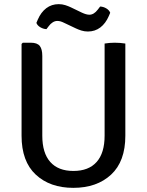

<svg xmlns="http://www.w3.org/2000/svg" viewBox="-20 -893 708 926"><path d="M584.5 -238.5Q584.5 -114.5 515.8 -50.8Q447 13 333.5 13Q221 13 152.5 -50.8Q84 -114.5 84 -238.5V-681L90 -687H128.5Q159.5 -687 171.8 -671.5Q184 -656 184 -623V-238.5Q184 -155 222.5 -111.8Q261 -68.5 334 -68.5Q407.5 -68.5 446 -111.8Q484.5 -155 484.5 -238.5V-683Q495.5 -685 508.5 -686Q521.5 -687 533 -687Q545 -687 559.2 -686Q573.5 -685 584.5 -683ZM289 -783Q280 -787.5 272.2 -789.8Q264.5 -792 256 -792Q245 -792 234.2 -785.2Q223.5 -778.5 215.5 -767.5L204 -752.5Q189.5 -753 175 -761.2Q160.5 -769.5 155.5 -782.5L162 -798Q177.5 -834 203.2 -853.5Q229 -873 263 -873Q280 -873 294.8 -868.2Q309.5 -863.5 321 -858L375 -832Q396.5 -822 411 -822Q433 -822 451.5 -846.5L463 -861.5Q478 -861 492.2 -852.8Q506.5 -844.5 511.5 -831.5L505 -816Q489.5 -780 463.8 -760.5Q438 -741 404 -741Q387 -741 372.2 -745.8Q357.5 -750.5 346 -756Z"/></svg>

Font: Signika Negative SC
Style: Regular
Weight: 400
Designer: Anna Giedryś
Foundry: Anna Giedryś
Version: Version 2.000; ttfautohint (v1.8.3) -l 8 -r 50 -G 200 -x 9 -